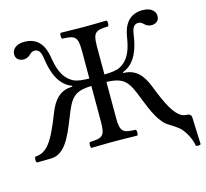

<svg xmlns="http://www.w3.org/2000/svg" viewBox="-112 -778 1120 1046"><g transform="rotate(-15 448.5 -255.0)"><path d="M487 -122V-324C589 -321 608 -287 645 -191C678 -106 708 -38 756 -11C778 4 803 17 820 37C850 72 864 114 868 139C879 142 888 141 895 137L889 -16C888 -33 876 -38 859 -38C852 -38 844 -40 834 -45C795 -68 765 -123 722 -234C695 -304 657 -347 588 -347V-352C664 -380 687 -466 696 -528C700 -557 706 -590 736 -590C749 -590 757 -585 768 -574C778 -564 792 -559 805 -559C826 -559 849 -570 849 -599C849 -622 831 -651 778 -651C699 -651 669 -595 659 -533C650 -477 636 -413 577 -381C556 -369 520 -367 487 -366V-523C487 -606 504 -611 574 -614C580 -620 580 -641 574 -647C530 -646 483 -645 444 -645C411 -645 362 -646 315 -647C309 -641 309 -620 315 -614C385 -611 402 -606 402 -523V-366C369 -367 333 -369 312 -381C253 -413 239 -477 230 -533C220 -595 190 -651 111 -651C58 -651 40 -622 40 -599C40 -570 63 -559 84 -559C97 -559 111 -564 121 -574C132 -585 140 -590 153 -590C183 -590 189 -557 193 -528C202 -466 225 -380 301 -352V-347C232 -347 194 -304 167 -234C108 -82 73 -34 7 -31C1 -21 2 -8 7 2L86 1C164 0 201 -81 244 -191C282 -287 300 -321 402 -324V-122C402 -39 385 -34 315 -31C309 -25 309 -4 315 2C360 1 409 0 445 0C481 0 529 1 574 2C580 -4 580 -25 574 -31C504 -34 487 -39 487 -122Z"/></g></svg>

Font: Libertinus Math
Style: Regular
Weight: 400
Designer: Philipp H. Poll, Khaled Hosny
Foundry: Caleb Maclennan
Version: Version 7.050;RELEASE